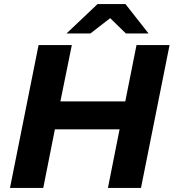

<svg xmlns="http://www.w3.org/2000/svg" viewBox="-20 -921 851 941"><path d="M649 -700H811L671 0H509L566 -287H249L192 0H29L169 -700H332L276 -424H594ZM306 -757 458 -901H595L708 -757H597L520 -832L423 -757Z"/></svg>

Font: Montserrat
Style: Bold Italic
Weight: 700
Italic angle: -11.3°
Designer: Julieta Ulanovsky
Foundry: Julieta Ulanovsky
Version: Version 9.000; ttfautohint (v1.8.4.7-5d5b)